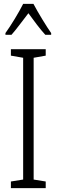

<svg xmlns="http://www.w3.org/2000/svg" viewBox="-20 -967 291 987"><path d="M152 -947H99C77 -903 37 -837 8 -797V-788H39C64 -816 98 -863 126 -899C154 -861 185 -818 213 -788H243V-797C221 -828 176 -901 152 -947ZM215 0V-34L153 -44V-670L215 -681V-714H36V-681L99 -670V-44L36 -34V0Z"/></svg>

Font: Noto Sans Devanagari ExtraCondensed Light
Style: Regular
Weight: 300
Width: 2
Designer: Jelle Bosma - Monotype Design Team
Foundry: Monotype Imaging Inc.
Version: Version 2.004